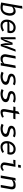

<svg xmlns="http://www.w3.org/2000/svg" viewBox="3146 -3996 858 7190"><g transform="rotate(90 3575.0 -401.0)"><path d="M176.5 -85.5Q194 -79 219.5 -75.2Q245 -71.5 282.5 -71.5Q334 -71.5 368.2 -92.2Q402.5 -113 424.2 -146Q446 -179 457.2 -219.8Q468.5 -260.5 474 -300.5Q477 -323 477 -343Q477 -374.5 470.2 -399.5Q463.5 -424.5 451.8 -442.2Q440 -460 423.8 -469.2Q407.5 -478.5 388 -478.5Q366.5 -478.5 347.8 -476.2Q329 -474 311 -467.8Q293 -461.5 274.5 -450.5Q256 -439.5 235.5 -422.5ZM195.5 -710 201.5 -800 304 -810 247 -487 297.5 -532.5Q325.5 -544.5 352.5 -551.5Q379.5 -558.5 407.5 -558.5Q445 -558.5 474.5 -542.5Q504 -526.5 524.8 -497.5Q545.5 -468.5 556.5 -428.8Q567.5 -389 567.5 -342Q567.5 -331.5 566.8 -320.5Q566 -309.5 565 -298Q557.5 -228.5 534.2 -172Q511 -115.5 472.2 -75.2Q433.5 -35 380 -13.2Q326.5 8.5 258.5 8.5Q246 8.5 229.5 7.5Q213 6.5 194.8 4.5Q176.5 2.5 157.8 0Q139 -2.5 122.8 -5.2Q106.5 -8 93.5 -11.2Q80.5 -14.5 73.5 -17.5Z M1158.5 -69.5Q1143 -56 1120.2 -42Q1097.5 -28 1068 -16.8Q1038.5 -5.5 1002.8 1.5Q967 8.5 926 8.5Q869.5 8.5 829.5 -10.8Q789.5 -30 763.8 -62.5Q738 -95 726 -137.8Q714 -180.5 714 -227.5Q714 -251 717 -275Q721.5 -311.5 733.2 -347Q745 -382.5 763.8 -414Q782.5 -445.5 807.8 -472Q833 -498.5 864.5 -517.8Q896 -537 933.2 -547.8Q970.5 -558.5 1013 -558.5Q1063 -558.5 1101.8 -544.5Q1140.5 -530.5 1167 -505Q1193.5 -479.5 1207.2 -443.8Q1221 -408 1221 -364.5Q1221 -343.5 1217.5 -323Q1215 -307.5 1211.2 -294.5Q1207.5 -281.5 1203.5 -271.5Q1199 -260 1194.5 -250H804Q801 -238.5 799.8 -228Q798.5 -217.5 798.5 -207.5Q798.5 -176.5 810 -150.5Q821.5 -124.5 840.5 -105.8Q859.5 -87 884 -76.8Q908.5 -66.5 935 -66.5Q967 -66.5 995.2 -72.8Q1023.5 -79 1046.2 -88Q1069 -97 1086 -106.5Q1103 -116 1112.5 -122.5ZM1129.5 -325Q1130.5 -326.5 1132 -333Q1133.5 -339.5 1134.8 -347.8Q1136 -356 1136.8 -363.8Q1137.5 -371.5 1137.5 -376Q1137.5 -394 1132 -412.2Q1126.5 -430.5 1112 -445.5Q1097.5 -460.5 1072 -469.8Q1046.5 -479 1006.5 -479Q974 -479 946.8 -469.8Q919.5 -460.5 897.8 -444.8Q876 -429 860 -408.5Q844 -388 834 -366L793 -311.5L889.5 -325Z M1668.5 -200 1677 -75 1711.5 -240 1831.5 -550 1914.5 -560.5 1706.5 0H1633L1597.5 -174L1605 -375L1542.5 -175L1446.5 0H1373V-550L1449.5 -560.5L1450 -240L1431.5 -75L1579 -442.5H1655.5Z M2433.5 -550 2530.5 -560.5 2431.5 0H2336.5L2351 -81.5L2311 -28Q2299 -21 2287.5 -14.5Q2276 -8 2260.2 -3Q2244.5 2 2221.2 5.2Q2198 8.5 2162.5 8.5Q2128 8.5 2100 -4.5Q2072 -17.5 2052.2 -40.2Q2032.5 -63 2021.8 -93.5Q2011 -124 2011 -159Q2011 -169 2011.8 -179.5Q2012.5 -190 2014.5 -200.5L2078.5 -550L2175.5 -560.5L2109.5 -200.5Q2107.5 -190.5 2106.8 -181.2Q2106 -172 2106 -163Q2106 -143 2111 -126.2Q2116 -109.5 2127.2 -97.2Q2138.5 -85 2156.2 -78.2Q2174 -71.5 2199 -71.5Q2232 -71.5 2256.2 -76.5Q2280.5 -81.5 2299 -89.8Q2317.5 -98 2331.8 -108.2Q2346 -118.5 2359.5 -129Z M3132.5 -454.5Q3124 -459 3107.8 -464.2Q3091.5 -469.5 3073.2 -474Q3055 -478.5 3037 -481.2Q3019 -484 3006.5 -484Q2980 -484 2950.2 -481.2Q2920.5 -478.5 2895.2 -470.2Q2870 -462 2853.5 -447.2Q2837 -432.5 2837 -408.5Q2837 -392 2849.2 -380Q2861.5 -368 2881.2 -359Q2901 -350 2926.2 -343Q2951.5 -336 2977 -330Q3002.5 -324 3026 -318Q3049.5 -312 3066.5 -305Q3085 -297.5 3101.5 -286.5Q3118 -275.5 3130 -261.2Q3142 -247 3149 -229.5Q3156 -212 3156 -191.5Q3156 -152.5 3140.8 -122.5Q3125.5 -92.5 3099.8 -70.2Q3074 -48 3041 -33Q3008 -18 2972.8 -8.8Q2937.5 0.5 2902.2 4.5Q2867 8.5 2837.5 8.5Q2820.5 8.5 2795.8 5.2Q2771 2 2745.8 -3.8Q2720.5 -9.5 2698.5 -17.5Q2676.5 -25.5 2665 -34.5L2710.5 -105.5Q2721.5 -99.5 2740 -93.5Q2758.5 -87.5 2779 -82.5Q2799.5 -77.5 2819.2 -74.5Q2839 -71.5 2852.5 -71.5Q2867.5 -71.5 2887.5 -73.5Q2907.5 -75.5 2928.5 -80.2Q2949.5 -85 2970.2 -92.8Q2991 -100.5 3007 -112.5Q3023 -124.5 3033 -141Q3043 -157.5 3043 -179.5Q3043 -197 3031.8 -209.2Q3020.5 -221.5 3002.2 -230.2Q2984 -239 2960.5 -245.5Q2937 -252 2912.2 -257.8Q2887.5 -263.5 2863.8 -269.2Q2840 -275 2821 -283Q2798.5 -292.5 2783 -304.2Q2767.5 -316 2758 -329.5Q2748.5 -343 2744.2 -358.2Q2740 -373.5 2740 -389.5Q2740 -437.5 2763 -469.8Q2786 -502 2824.2 -521.8Q2862.5 -541.5 2912.5 -550Q2962.5 -558.5 3016.5 -558.5Q3035.5 -558.5 3059 -555.5Q3082.5 -552.5 3105 -547.5Q3127.5 -542.5 3146 -536.2Q3164.5 -530 3173.5 -523.5Z M3782.5 -454.5Q3774 -459 3757.8 -464.2Q3741.5 -469.5 3723.2 -474Q3705 -478.5 3687 -481.2Q3669 -484 3656.5 -484Q3630 -484 3600.2 -481.2Q3570.5 -478.5 3545.2 -470.2Q3520 -462 3503.5 -447.2Q3487 -432.5 3487 -408.5Q3487 -392 3499.2 -380Q3511.5 -368 3531.2 -359Q3551 -350 3576.2 -343Q3601.5 -336 3627 -330Q3652.5 -324 3676 -318Q3699.5 -312 3716.5 -305Q3735 -297.5 3751.5 -286.5Q3768 -275.5 3780 -261.2Q3792 -247 3799 -229.5Q3806 -212 3806 -191.5Q3806 -152.5 3790.8 -122.5Q3775.5 -92.5 3749.8 -70.2Q3724 -48 3691 -33Q3658 -18 3622.8 -8.8Q3587.5 0.5 3552.2 4.5Q3517 8.5 3487.5 8.5Q3470.5 8.5 3445.8 5.2Q3421 2 3395.8 -3.8Q3370.5 -9.5 3348.5 -17.5Q3326.5 -25.5 3315 -34.5L3360.5 -105.5Q3371.5 -99.5 3390 -93.5Q3408.5 -87.5 3429 -82.5Q3449.5 -77.5 3469.2 -74.5Q3489 -71.5 3502.5 -71.5Q3517.5 -71.5 3537.5 -73.5Q3557.5 -75.5 3578.5 -80.2Q3599.5 -85 3620.2 -92.8Q3641 -100.5 3657 -112.5Q3673 -124.5 3683 -141Q3693 -157.5 3693 -179.5Q3693 -197 3681.8 -209.2Q3670.5 -221.5 3652.2 -230.2Q3634 -239 3610.5 -245.5Q3587 -252 3562.2 -257.8Q3537.5 -263.5 3513.8 -269.2Q3490 -275 3471 -283Q3448.5 -292.5 3433 -304.2Q3417.5 -316 3408 -329.5Q3398.5 -343 3394.2 -358.2Q3390 -373.5 3390 -389.5Q3390 -437.5 3413 -469.8Q3436 -502 3474.2 -521.8Q3512.5 -541.5 3562.5 -550Q3612.5 -558.5 3666.5 -558.5Q3685.5 -558.5 3709 -555.5Q3732.5 -552.5 3755 -547.5Q3777.5 -542.5 3796 -536.2Q3814.5 -530 3823.5 -523.5Z M4166.5 -188Q4160.5 -153.5 4160.5 -130.5Q4160.5 -97.5 4171.5 -84.5Q4182.5 -71.5 4203.5 -71.5Q4227 -71.5 4251 -77Q4275 -82.5 4296.2 -89.8Q4317.5 -97 4334.2 -104.2Q4351 -111.5 4360 -115L4384 -54.5Q4378.5 -50.5 4359.5 -40.2Q4340.5 -30 4312.2 -19Q4284 -8 4249.8 0.2Q4215.5 8.5 4179.5 8.5Q4146.5 8.5 4124.2 -0.5Q4102 -9.5 4088.8 -26Q4075.5 -42.5 4070 -65Q4064.5 -87.5 4064.5 -114.5Q4064.5 -134 4067 -155.5Q4069.5 -177 4073.5 -200L4121.5 -470H3971L3985 -550H4135.5L4154 -654.5L4256 -710L4228 -550H4448L4424 -470H4216.5Z M5082.5 -454.5Q5074 -459 5057.8 -464.2Q5041.5 -469.5 5023.2 -474Q5005 -478.5 4987 -481.2Q4969 -484 4956.5 -484Q4930 -484 4900.2 -481.2Q4870.5 -478.5 4845.2 -470.2Q4820 -462 4803.5 -447.2Q4787 -432.5 4787 -408.5Q4787 -392 4799.2 -380Q4811.5 -368 4831.2 -359Q4851 -350 4876.2 -343Q4901.5 -336 4927 -330Q4952.5 -324 4976 -318Q4999.5 -312 5016.5 -305Q5035 -297.5 5051.5 -286.5Q5068 -275.5 5080 -261.2Q5092 -247 5099 -229.5Q5106 -212 5106 -191.5Q5106 -152.5 5090.8 -122.5Q5075.5 -92.5 5049.8 -70.2Q5024 -48 4991 -33Q4958 -18 4922.8 -8.8Q4887.5 0.5 4852.2 4.5Q4817 8.5 4787.5 8.5Q4770.5 8.5 4745.8 5.2Q4721 2 4695.8 -3.8Q4670.5 -9.5 4648.5 -17.5Q4626.5 -25.5 4615 -34.5L4660.5 -105.5Q4671.5 -99.5 4690 -93.5Q4708.5 -87.5 4729 -82.5Q4749.5 -77.5 4769.2 -74.5Q4789 -71.5 4802.5 -71.5Q4817.5 -71.5 4837.5 -73.5Q4857.5 -75.5 4878.5 -80.2Q4899.5 -85 4920.2 -92.8Q4941 -100.5 4957 -112.5Q4973 -124.5 4983 -141Q4993 -157.5 4993 -179.5Q4993 -197 4981.8 -209.2Q4970.5 -221.5 4952.2 -230.2Q4934 -239 4910.5 -245.5Q4887 -252 4862.2 -257.8Q4837.5 -263.5 4813.8 -269.2Q4790 -275 4771 -283Q4748.5 -292.5 4733 -304.2Q4717.5 -316 4708 -329.5Q4698.5 -343 4694.2 -358.2Q4690 -373.5 4690 -389.5Q4690 -437.5 4713 -469.8Q4736 -502 4774.2 -521.8Q4812.5 -541.5 4862.5 -550Q4912.5 -558.5 4966.5 -558.5Q4985.5 -558.5 5009 -555.5Q5032.5 -552.5 5055 -547.5Q5077.5 -542.5 5096 -536.2Q5114.5 -530 5123.5 -523.5Z M5708.5 -69.5Q5693 -56 5670.2 -42Q5647.5 -28 5618 -16.8Q5588.5 -5.5 5552.8 1.5Q5517 8.5 5476 8.5Q5419.5 8.5 5379.5 -10.8Q5339.5 -30 5313.8 -62.5Q5288 -95 5276 -137.8Q5264 -180.5 5264 -227.5Q5264 -251 5267 -275Q5271.5 -311.5 5283.2 -347Q5295 -382.5 5313.8 -414Q5332.5 -445.5 5357.8 -472Q5383 -498.5 5414.5 -517.8Q5446 -537 5483.2 -547.8Q5520.5 -558.5 5563 -558.5Q5613 -558.5 5651.8 -544.5Q5690.5 -530.5 5717 -505Q5743.5 -479.5 5757.2 -443.8Q5771 -408 5771 -364.5Q5771 -343.5 5767.5 -323Q5765 -307.5 5761.2 -294.5Q5757.5 -281.5 5753.5 -271.5Q5749 -260 5744.5 -250H5354Q5351 -238.5 5349.8 -228Q5348.5 -217.5 5348.5 -207.5Q5348.5 -176.5 5360 -150.5Q5371.5 -124.5 5390.5 -105.8Q5409.5 -87 5434 -76.8Q5458.5 -66.5 5485 -66.5Q5517 -66.5 5545.2 -72.8Q5573.5 -79 5596.2 -88Q5619 -97 5636 -106.5Q5653 -116 5662.5 -122.5ZM5679.5 -325Q5680.5 -326.5 5682 -333Q5683.5 -339.5 5684.8 -347.8Q5686 -356 5686.8 -363.8Q5687.5 -371.5 5687.5 -376Q5687.5 -394 5682 -412.2Q5676.5 -430.5 5662 -445.5Q5647.5 -460.5 5622 -469.8Q5596.5 -479 5556.5 -479Q5524 -479 5496.8 -469.8Q5469.5 -460.5 5447.8 -444.8Q5426 -429 5410 -408.5Q5394 -388 5384 -366L5343 -311.5L5439.5 -325Z M6165 -750H6266L6248.5 -650H6147.5ZM6137.5 -490 6077.5 -470H5962.5L5975 -550H6228Q6215.5 -480 6206.5 -429.5Q6197.5 -379 6191.2 -343.5Q6185 -308 6181.2 -286Q6177.5 -264 6175.2 -251Q6173 -238 6172 -232.2Q6171 -226.5 6170.5 -224.2Q6170 -222 6169.8 -220.8Q6169.5 -219.5 6169 -215.5Q6168 -208.5 6166.2 -197Q6164.5 -185.5 6162.8 -173.5Q6161 -161.5 6159.8 -150.8Q6158.5 -140 6158.5 -134.5Q6158.5 -96.5 6180 -81.5Q6201.5 -66.5 6240.5 -66.5Q6253.5 -66.5 6269.8 -72.5Q6286 -78.5 6302 -86.8Q6318 -95 6331.5 -104.2Q6345 -113.5 6353 -120.5L6377 -60Q6372.5 -56 6357.8 -44.8Q6343 -33.5 6322 -21.8Q6301 -10 6275 -0.8Q6249 8.5 6221.5 8.5Q6187 8.5 6158 -1.2Q6129 -11 6108 -28.2Q6087 -45.5 6075 -69.5Q6063 -93.5 6063 -122Q6063 -131 6064 -144Q6065 -157 6066.5 -171.2Q6068 -185.5 6070 -199.2Q6072 -213 6074 -223.5L6116 -459.5Z M6646 0H6551L6648 -550L6744.5 -560.5L6727.5 -463.5L6768.5 -522Q6778.5 -528 6793 -534.5Q6807.5 -541 6827.5 -546.2Q6847.5 -551.5 6873.2 -555Q6899 -558.5 6931.5 -558.5Q7000 -558.5 7035.5 -522.2Q7071 -486 7071 -422Q7071 -399.5 7066.5 -375L7000.5 0H6905.5L6971.5 -375Q6972.5 -382 6973.2 -388.5Q6974 -395 6974 -401Q6974 -425.5 6967.8 -440.8Q6961.5 -456 6949.8 -464.5Q6938 -473 6921.5 -475.8Q6905 -478.5 6885 -478.5Q6858.5 -478.5 6835 -472.5Q6811.5 -466.5 6790.8 -457.2Q6770 -448 6752.2 -437.2Q6734.5 -426.5 6719.5 -417Z"/></g></svg>

Font: B612 Mono
Style: Italic
Weight: 400
Italic angle: -10°
Version: Version 1.005